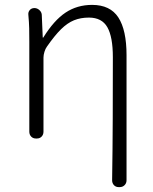

<svg xmlns="http://www.w3.org/2000/svg" viewBox="-20 -567 628 786"><path d="M466 199Q454 199 446.5 191Q439 183 439 171Q441 43 441.5 -82Q442 -207 442 -333Q442 -416 419.5 -455.5Q397 -495 344 -495Q310 -495 283 -484Q256 -473 230 -447.5Q204 -422 172 -376Q166 -368 162 -355Q158 -342 158 -331V-28Q158 -16 150.5 -8Q143 0 131 0H127Q115 0 107.5 -8Q100 -16 100 -28V-395Q100 -427 99.5 -451Q99 -475 96 -507Q95 -518 102 -526Q109 -534 121 -534Q132 -534 141 -526Q150 -518 151 -507L155 -413H157Q201 -484 248.5 -515.5Q296 -547 357 -547Q431 -547 464.5 -495.5Q498 -444 498 -341V171Q498 183 490 191Q482 199 470 199Z"/></svg>

Font: Chiron GoRound TC L
Style: Regular
Weight: 300
Designer: Ryoko NISHIZUKA 西塚涼子 (kana, bopomofo & ideographs); Paul D. Hunt (Latin, Greek & Cyrillic); Sandoll Communications 산돌커뮤니
Foundry: Adobe
Version: Version 1.000;hotconv 1.1.1;makeotfexe 2.6.0